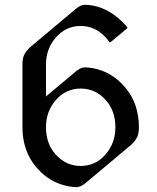

<svg xmlns="http://www.w3.org/2000/svg" viewBox="-20 -767 650 797"><path d="M298.3 9.8Q282.2 9.8 263.7 6.3Q185.1 -8.3 129.9 -73.7Q73.2 -141.1 73.2 -238.8V-498.5Q73.2 -527.8 82 -542.5Q92.3 -560.5 109.4 -574.7L293.9 -729.5Q314.9 -747.1 331.5 -747.1Q347.7 -747.1 366.2 -743.7Q439 -730 500 -663.6Q505.4 -657.7 509.8 -651.4L439 -591.8H434.1Q429.2 -600.1 419.4 -610.8Q375.5 -659.2 314.9 -659.2Q252.9 -659.2 211.4 -610.8Q170.9 -564.5 170.9 -498.5V-366.7L293.9 -469.7Q314.9 -487.3 331.5 -487.3Q347.7 -487.3 366.2 -483.9Q444.8 -469.2 500 -403.8Q556.6 -336.4 556.6 -238.8Q556.6 -210.9 547.9 -194.8Q538.6 -177.7 520.5 -162.6L335.9 -7.8Q314.9 9.8 298.3 9.8ZM314.9 -78.1Q377 -78.1 418.5 -126.5Q459 -172.9 459 -238.8Q459 -306.6 419.4 -351.1Q376.5 -399.4 314.9 -399.4Q252.9 -399.4 211.4 -351.1Q170.9 -304.7 170.9 -238.8Q170.9 -170.9 210.4 -126.5Q253.4 -78.1 314.9 -78.1Z"/></svg>

Font: Gothica
Style: Book
Weight: 400
Designer: Wojciech Kalinowski "wmk69" (wmk69@o2.pl)
Foundry: Wojciech Kalinowski "wmk69" (wmk69@o2.pl)
Version: Version 2.1.0; 2021-05-14